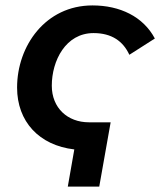

<svg xmlns="http://www.w3.org/2000/svg" viewBox="-20 -547 591 708"><path d="M230 141H346L388 -96H308C229 -96 171 -149 171 -231C171 -323 222 -425 325 -425C392 -425 434 -395 457 -345L551 -405C508 -486 422 -527 321 -527C148 -527 43 -378 43 -224C43 -99 124 -11 254 4Z"/></svg>

Font: Fixel Display SemiBold
Style: Italic
Weight: 600
Italic angle: -10°
Designer: AlfaBravo + MacPaw
Foundry: Kyrylo Tkachov, Marchela Mozhyna, Serhii Makarenko, Maria Weinstein, Zakhar Kryvoshyya
Version: Version 1.210;Glyphs 3.2 (3217)